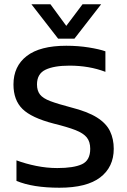

<svg xmlns="http://www.w3.org/2000/svg" viewBox="-20 -868 595 898"><path d="M252 -687 127 -848H216L290 -747L366 -848H453L328 -687ZM258 10Q133 10 57 -22V-118Q100 -102 149.5 -92Q199 -82 248 -82Q325 -82 363.5 -100Q402 -118 402 -172Q402 -205 386 -225Q370 -245 333 -259.5Q296 -274 231 -290Q127 -317 85 -358.5Q43 -400 43 -473Q43 -558 105 -606Q167 -654 290 -654Q346 -654 395.5 -646Q445 -638 473 -628V-532Q397 -561 305 -561Q233 -561 193 -542Q153 -523 153 -473Q153 -444 167 -426Q181 -408 215.5 -395Q250 -382 311 -366Q390 -346 433.5 -318.5Q477 -291 494.5 -254.5Q512 -218 512 -172Q512 -87 449 -38.5Q386 10 258 10Z"/></svg>

Font: Kanit
Style: Regular
Weight: 400
Designer: Katatrad Team
Foundry: CadsonDemak
Version: Version 2.000; ttfautohint (v1.8.3)